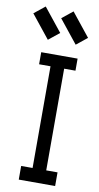

<svg xmlns="http://www.w3.org/2000/svg" viewBox="-126 -952 514 995"><g transform="rotate(10 131.5 -454.0)"><path d="M128.4 -785.6 71.3 -739.7 -26.4 -861.8 30.8 -907.7ZM274.9 -785.6 217.8 -739.7 120.1 -861.8 177.2 -907.7ZM108.9 -606.9H48.8V-670.4H240.2V-606.9H180.7V-71.8H240.2V0H48.8V-71.8H108.9Z"/></g></svg>

Font: Eligible
Style: Regular
Weight: 500
Version: Version 1.1